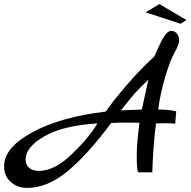

<svg xmlns="http://www.w3.org/2000/svg" viewBox="-105 -842 935 938"><path d="M756 -298 751 -238Q728 -240 701.5 -240Q675 -240 657 -239Q643 -129 639 0H569Q563 -26 563 -69Q563 -112 565.5 -143.5Q568 -175 572 -206Q576 -237 576 -242Q562 -243 510 -243Q458 -243 438 -241Q322 -85 224 -4.5Q126 76 28 76Q-20 76 -52.5 47Q-85 18 -85 -30Q-85 -121 53.5 -196Q192 -271 412 -297Q438 -337 509 -420.5Q580 -504 649 -566Q679 -636 696.5 -663.5Q714 -691 731 -691Q748 -691 759 -678Q770 -665 770 -644.5Q770 -624 747.5 -584.5Q725 -545 701 -462.5Q677 -380 668 -307Q720 -307 756 -298ZM246 -89Q329 -168 371 -239Q203 -229 111.5 -176Q20 -123 20 -63Q20 -37 37.5 -22Q55 -7 84 -7Q162 -7 246 -89ZM588 -307Q595 -341 606.5 -392.5Q618 -444 620 -453Q572 -407 553 -385.5Q534 -364 486 -303Q503 -304 527.5 -304.5Q552 -305 568 -306Q584 -307 588 -307ZM777 -726 606 -782 674 -822 806 -744Z"/></svg>

Font: Marck Script
Style: Regular
Weight: 400
Designer: Denis Masharov, Marck Fogel
Foundry: Denis Masharov
Version: Version 1.002